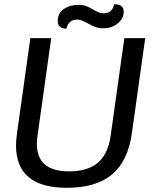

<svg xmlns="http://www.w3.org/2000/svg" viewBox="-20 -881 749 911"><path d="M56 -191Q56 -216 61 -251L124 -700H223L158 -237Q155 -218 155 -199Q155 -133 193 -100.5Q231 -68 308 -68Q397 -68 445 -109.5Q493 -151 505 -237L570 -700H669L606 -251Q588 -118 512.5 -54Q437 10 297 10Q56 10 56 -191ZM254 -782Q254 -819 283 -838.5Q312 -858 352 -858Q374 -858 389.5 -852Q405 -846 423 -835Q439 -826 448.5 -822Q458 -818 471 -818Q494 -818 505.5 -829Q517 -840 522 -861Q567 -861 567 -825Q567 -793 539 -770Q511 -747 471 -747Q448 -747 432 -753Q416 -759 397 -770Q380 -779 369.5 -783.5Q359 -788 345 -788Q306 -788 295 -745Q254 -745 254 -782Z"/></svg>

Font: Krub Medium
Style: Italic
Weight: 500
Italic angle: -8°
Designer: Ekaluck Peanpanawate
Foundry: Cadson Demak Co.,Ltd.
Version: Version 1.000; ttfautohint (v1.6)